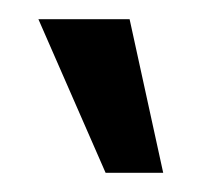

<svg xmlns="http://www.w3.org/2000/svg" viewBox="-20 -720 210 200"><path d="M90 -540 20 -700H115L150 -540Z"/></svg>

Font: Cuprum
Style: Regular
Weight: 400
Designer: Jovanny Lemonad
Foundry: Jovanny Lemonad
Version: Version 1.002